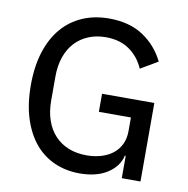

<svg xmlns="http://www.w3.org/2000/svg" viewBox="-81 -788 860 879"><g transform="rotate(10 349.5 -349.0)"><path d="M540 -104H536Q525 -54 475 -21Q425 12 345 12Q282 12 228.5 -11.5Q175 -35 137 -80.5Q99 -126 77.5 -193Q56 -260 56 -348Q56 -435 77.5 -502.5Q99 -570 138.5 -616Q178 -662 233.5 -686Q289 -710 357 -710Q451 -710 515 -668Q579 -626 614 -555L534 -508Q511 -561 466.5 -592Q422 -623 357 -623Q313 -623 276.5 -608Q240 -593 214 -565Q188 -537 174 -496.5Q160 -456 160 -406V-293Q160 -243 174 -202.5Q188 -162 214.5 -133.5Q241 -105 278.5 -90Q316 -75 363 -75Q398 -75 429 -84Q460 -93 483 -110.5Q506 -128 519.5 -155Q533 -182 533 -218V-281H384V-365H627V0H540Z"/></g></svg>

Font: IBM Plex Sans Devanagari Text
Style: Regular
Weight: 450
Designer: Mike Abbink, Paul van der Laan, Pieter van Rosmalen, Erin McLaughlin
Foundry: Bold Monday
Version: Version 1.1